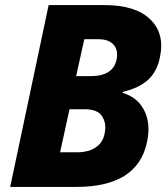

<svg xmlns="http://www.w3.org/2000/svg" viewBox="-20 -734 654 754"><path d="M20 0 171 -714H392Q512 -714 570 -658Q628 -602 608 -509Q597 -454 562.5 -421.5Q528 -389 462 -373V-369Q521 -352 547 -299Q573 -246 557 -175Q520 0 280 0ZM279 -435H335Q425 -435 438 -501Q445 -537 426 -558.5Q407 -580 366 -580H311ZM216 -136H283Q328 -136 356.5 -155.5Q385 -175 391 -211Q399 -248 381.5 -276.5Q364 -305 313 -305H253Z"/></svg>

Font: Noto Sans ExtraBold
Style: Italic
Weight: 800
Italic angle: -12°
Designer: Monotype Design Team
Foundry: Monotype Imaging Inc.
Version: Version 2.013; ttfautohint (v1.8.4.7-5d5b)